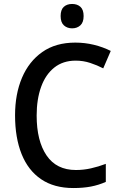

<svg xmlns="http://www.w3.org/2000/svg" viewBox="-20 -1005 608 969"><path d="M362 -699Q298 -699 254 -664Q210 -629 187.5 -566.5Q165 -504 165 -422Q165 -294 215 -220.5Q265 -147 363 -147Q402 -147 439.5 -155.5Q477 -164 514 -178V-87Q478 -71 439 -63.5Q400 -56 350 -56Q253 -56 187.5 -100.5Q122 -145 89 -227.5Q56 -310 56 -423Q56 -530 91 -612.5Q126 -695 193.5 -742.5Q261 -790 360 -790Q408 -790 453.5 -779Q499 -768 539 -748L501 -660Q470 -676 435 -687.5Q400 -699 362 -699ZM344 -985Q370 -985 386 -970.5Q402 -956 402 -924Q402 -892 385.5 -877Q369 -862 344 -862Q319 -862 302.5 -877Q286 -892 286 -924Q286 -956 302 -970.5Q318 -985 344 -985Z"/></svg>

Font: Noto Sans Malayalam UI SemiCondensed Medium
Style: Regular
Weight: 500
Width: 4
Designer: Jelle Bosma - Monotype Design Team
Foundry: Monotype Imaging Inc.
Version: Version 2.104; ttfautohint (v1.8.4.7-5d5b)